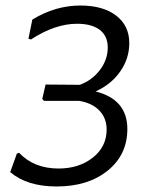

<svg xmlns="http://www.w3.org/2000/svg" viewBox="-20 -666 535 695"><path d="M185 9Q78 9 17 -43L41 -110L49 -113Q103 -56 192 -56Q266 -56 316 -95.5Q366 -135 366 -197Q366 -238 340 -265.5Q314 -293 266 -301H139L133 -308L145 -360L269 -359Q313 -375 341.5 -412.5Q370 -450 370 -494Q370 -536 341 -558Q312 -580 259 -580Q179 -580 92 -523L83 -526L97 -595Q180 -646 271 -646Q353 -646 400.5 -609.5Q448 -573 448 -510Q448 -454 415 -407Q382 -360 326 -335Q441 -306 441 -199Q441 -106 370 -48.5Q299 9 185 9Z"/></svg>

Font: Alegreya Sans
Style: Italic
Weight: 400
Italic angle: -7°
Designer: Juan Pablo del Peral
Foundry: Huerta Tipografica
Version: Version 2.007